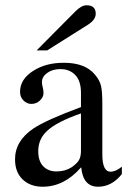

<svg xmlns="http://www.w3.org/2000/svg" viewBox="-20 -698 484 728"><path d="M119 -507 266 -655Q289 -678 308 -678Q343 -678 343 -646Q343 -623 313 -604L159 -507ZM442 -66V-38Q404 10 352 10Q295 10 288 -63H287Q223 10 142 10Q95 10 66 -17.5Q37 -45 37 -94Q37 -164 107 -211Q155 -243 287 -292V-346Q287 -391 265.5 -413.5Q244 -436 209 -436Q179 -436 159 -421.5Q139 -407 139 -387Q139 -378 142 -367Q145 -356 145 -345Q145 -330 131.5 -317Q118 -304 99 -304Q82 -304 69 -317Q56 -330 56 -350Q56 -398 107 -430Q154 -460 222 -460Q303 -460 340 -415Q358 -394 363 -372.5Q368 -351 368 -304V-113Q368 -47 399 -47Q419 -47 442 -66ZM287 -127V-268Q195 -236 159 -202Q125 -171 125 -125Q125 -87 144 -67.5Q163 -48 194 -48Q227 -48 252 -64Q273 -79 280 -92Q287 -105 287 -127Z"/></svg>

Font: STIX
Style: Regular
Weight: 400
Designer: MicroPress Inc., with final additions and corrections provided by Coen Hoffman, Elsevier (retired)
Version: Version 1.1.1